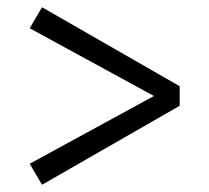

<svg xmlns="http://www.w3.org/2000/svg" viewBox="-20 -598 578 530"><path d="M476 -360V-306L96 -88L62 -146L405 -333L62 -520L96 -578Z"/></svg>

Font: Source Serif 4 Caption
Style: Regular
Weight: 400
Designer: Frank Grießhammer
Foundry: Adobe Systems Incorporated
Version: Version 4.004;hotconv 1.0.117;makeotfexe 2.5.65602